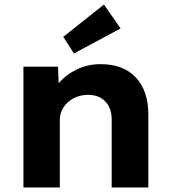

<svg xmlns="http://www.w3.org/2000/svg" viewBox="-20 -824 748 844"><path d="M83 -531H235L238 -458Q270 -496 318 -519Q366 -542 422 -542Q523 -542 577.5 -483Q632 -424 632 -321V0H471V-298Q471 -349 443 -378Q415 -407 367 -407Q331 -407 302.5 -391.5Q274 -376 258.5 -351Q243 -326 243 -299V0H163H83ZM258 -662 437 -804 510 -699 305 -589Z"/></svg>

Font: Lexend Exa HM Xlight
Style: Bold
Weight: 700
Designer: Bonnie Shaver-Troup, Thomas Jockin, Octavio Pardo
Foundry: Lexend
Version: Version 1.091